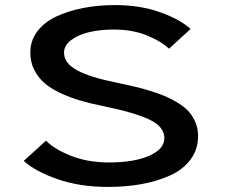

<svg xmlns="http://www.w3.org/2000/svg" viewBox="-20 -726 890 757"><path d="M405 11Q295 11 207.2 -19.5Q119.5 -50 73.5 -91.5L161.5 -171.5Q193.5 -138 259.8 -111.8Q326 -85.5 409.5 -85.5Q508 -85.5 568 -111.8Q628 -138 628 -181.5Q628 -226 570.2 -254Q512.5 -282 385.5 -308Q335.5 -318 295.8 -329.8Q256 -341.5 218 -359.2Q180 -377 155 -398.8Q130 -420.5 114.8 -451Q99.5 -481.5 99.5 -518.5Q99.5 -566 127.5 -602.8Q155.5 -639.5 203.2 -661.5Q251 -683.5 309.5 -694.8Q368 -706 433.5 -706Q531.5 -706 610 -678.2Q688.5 -650.5 731.5 -612L646.5 -534Q613.5 -564.5 557.5 -587Q501.5 -609.5 428 -609.5Q376 -609.5 332.5 -599.5Q289 -589.5 260.8 -568.2Q232.5 -547 232.5 -518Q232.5 -476.5 284 -448.8Q335.5 -421 438.5 -400.5Q478.5 -392 507.8 -385.2Q537 -378.5 572.8 -367.5Q608.5 -356.5 633.8 -345.5Q659 -334.5 684.5 -318.5Q710 -302.5 725.8 -284.2Q741.5 -266 751.2 -242Q761 -218 761 -190Q761 -137 731.2 -97Q701.5 -57 650.2 -34Q599 -11 537.5 0Q476 11 405 11Z"/></svg>

Font: League Mono Wide Medium
Style: Regular
Weight: 500
Width: 8
Designer: Tyler Finck
Foundry: The League of Moveable Type / Tyler Finck
Version: Version 2.210